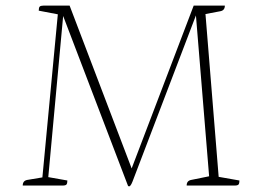

<svg xmlns="http://www.w3.org/2000/svg" viewBox="-20 -661 927 684"><path d="M440 3Q438 3 436 1L205 -604L152 -30L220 -18Q220 -8 217 -4Q214 0 203 0H61Q61 -17 77 -20L131 -29L186 -610L118 -623Q118 -634 121.5 -637.5Q125 -641 135 -641H228L449 -61L670 -641H781Q781 -624 765 -621L712 -611L759 -31L833 -18Q833 -8 830 -4Q827 0 816 0H645Q645 -17 661 -20L725 -33L678 -606L452 -14Q448 -4 445 -0.5Q442 3 440 3Z"/></svg>

Font: Petrona Thin
Style: Regular
Weight: 100
Designer: Ringo R. Seeber
Foundry: Ringo R. Seeber
Version: Version 2.001; ttfautohint (v1.8.3)